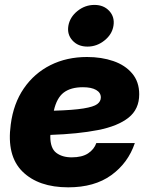

<svg xmlns="http://www.w3.org/2000/svg" viewBox="-20 -763 615 794"><path d="M262.2 11.7Q139.2 11.7 73 -53.5Q6.8 -118.7 24.4 -248Q35.6 -335 78.6 -397.5Q121.6 -460 188.7 -493.7Q255.9 -527.3 339.8 -527.3Q399.9 -527.3 448.7 -510.5Q497.6 -493.7 526.6 -459.2Q555.7 -424.8 555.7 -373Q555.7 -311.5 511.5 -276.4Q467.3 -241.2 385 -225.1Q302.7 -209 188.5 -205.1Q188 -201.7 188 -198.7Q188 -149.9 212.6 -131.1Q237.3 -112.3 276.4 -112.3Q319.3 -112.3 344.2 -128.7Q369.1 -145 378.4 -171.4H537.6Q509.8 -88.9 440.2 -38.6Q370.6 11.7 262.2 11.7ZM202.6 -305.2Q283.2 -307.6 325.2 -314.5Q367.2 -321.3 382.1 -332.5Q397 -343.8 397 -359.9Q397 -379.9 377.4 -391.1Q357.9 -402.3 322.8 -402.3Q272.5 -402.3 243.4 -380.1Q214.4 -357.9 202.6 -305.2ZM341.8 -570.3Q302.7 -570.3 279.8 -595.5Q256.8 -620.6 262.7 -656.2Q269 -692.4 300.3 -717.5Q331.5 -742.7 370.6 -742.7Q409.2 -742.7 432.1 -717.5Q455.1 -692.4 449.2 -656.2Q443.4 -620.6 411.9 -595.5Q380.4 -570.3 341.8 -570.3Z"/></svg>

Font: Inter Display Extra Bold
Style: Italic
Weight: 800
Italic angle: -9.39999°
Designer: Rasmus Andersson
Foundry: rsms
Version: Version 4.000;git-4fc901f